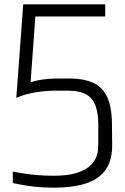

<svg xmlns="http://www.w3.org/2000/svg" viewBox="-20 -860 578 885"><path d="M226 5Q177 5 134 0Q91 -5 39 -16V-69Q70 -63 98 -59Q126 -55 157 -52.5Q188 -50 226 -50Q289 -50 328.5 -61.5Q368 -73 389.5 -91Q411 -109 420.5 -129Q430 -149 431.5 -168.5Q433 -188 433 -201V-287Q433 -335 421.5 -369.5Q410 -404 381 -422.5Q352 -441 299 -442H231Q206 -442 176.5 -439Q147 -436 116.5 -429Q86 -422 55 -409L59 -460L87 -840H465V-784H143L121 -481Q146 -489 173 -493Q200 -497 231 -498H304Q364 -498 407 -479.5Q450 -461 472.5 -416Q495 -371 496 -291L497 -193Q498 -124 469 -80.5Q440 -37 380.5 -16Q321 5 226 5Z"/></svg>

Font: Matangi
Style: Regular
Weight: 400
Designer: Prashant Pant
Foundry: The Graphic Ant
Version: Version 3.002